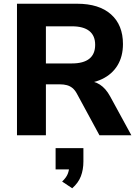

<svg xmlns="http://www.w3.org/2000/svg" viewBox="-20 -725 736 1029"><path d="M71 0V-705H393Q511 -705 575 -648Q639 -591 639 -489Q639 -423 610 -375Q581 -327 526.5 -301Q472 -275 393 -275L401 -292H442Q484 -292 515.5 -271.5Q547 -251 570 -209L684 0H513L391 -225Q381 -243 368 -253.5Q355 -264 338.5 -268.5Q322 -273 302 -273H226V0ZM226 -385H365Q427 -385 458.5 -410Q490 -435 490 -485Q490 -534 458.5 -559Q427 -584 365 -584H226ZM367 284 313 248Q335 227 343 207Q351 187 351 165L382 183H278V69H427V140Q427 184 413.5 219.5Q400 255 367 284Z"/></svg>

Font: Nunito Sans 12pt ExtraLight 12pt ExtraBold
Style: Regular
Weight: 800
Version: Version 3.101;gftools[0.9.27]